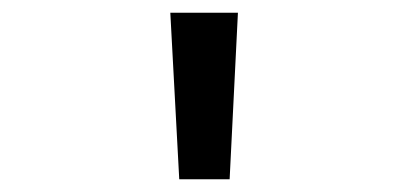

<svg xmlns="http://www.w3.org/2000/svg" viewBox="-20 -770 640 301"><path d="M261 -489 247 -750H353L340 -489Z"/></svg>

Font: Red Hat Mono Medium
Style: Regular
Weight: 500
Monospace: yes
Designer: Pentagram, MCKL
Foundry: Pentagram, MCKL
Version: Version 1.023; ttfautohint (v1.8.3)